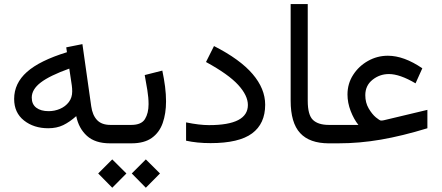

<svg xmlns="http://www.w3.org/2000/svg" viewBox="-20 -692 2132 927"><path d="M511.2 0Q439.5 0 399.7 -36.1Q359.9 -72.3 348.1 -131.3Q316.4 -103 285.2 -87.9Q253.9 -72.8 212.9 -72.8Q143.1 -72.8 95.7 -110.4Q48.3 -147.9 48.3 -214.4Q48.3 -289.6 109.9 -344.5Q171.4 -399.4 303.2 -439.9L299.8 -463.4L377.9 -479L420.4 -179.2Q426.3 -136.2 448.5 -112.5Q470.7 -88.9 513.2 -88.9H528.3V0ZM328.6 -250.5Q328.6 -265.6 326.7 -279.3L314.5 -360.8Q219.7 -326.7 176.5 -293.5Q133.3 -260.3 133.3 -220.7Q133.3 -188.5 155.3 -171.9Q177.2 -155.3 214.8 -155.3Q243.7 -155.3 269.8 -166.5Q295.9 -177.7 312.3 -199.2Q328.6 -220.7 328.6 -250.5Z M507.8 -88.9H613.8Q662.6 -88.9 679.9 -117.2Q697.3 -145.5 697.3 -189Q697.3 -220.7 691.4 -256.8Q685.5 -293 678.7 -329.6L763.7 -351.1Q772 -312 776.9 -274.4Q781.7 -236.8 781.7 -202.6Q781.7 -144 765.6 -98.1Q749.5 -52.2 712.9 -26.1Q676.3 0 614.7 0H507.8ZM684.1 77.6 752.4 145.5 684.1 214.4 616.2 145.5ZM522 77.6 590.3 145.5 522 214.4 454.1 145.5Z M989.3 -87.9Q1176.8 -87.9 1176.8 -185.1Q1176.8 -231 1129.9 -282.2Q1083 -333.5 974.6 -392.6L1013.2 -469.7Q1138.7 -405.8 1199.5 -334.7Q1260.3 -263.7 1260.3 -186.5Q1260.3 -94.7 1197 -47.9Q1133.8 -1 996.6 -1Q931.2 -1 878.4 -12.7V-101.1Q942.4 -87.9 989.3 -87.9Z M1383.3 -672.4H1465.8V-205.6Q1465.8 -136.7 1491.2 -112.8Q1516.6 -88.9 1567.9 -88.9H1580.1V0H1567.9Q1474.6 0 1429 -49.6Q1383.3 -99.1 1383.3 -206.1Z M1710.4 -88.9Q1688.5 -116.2 1673.1 -156Q1657.7 -195.8 1657.7 -235.8Q1657.7 -288.1 1685.1 -330.6Q1712.4 -373 1756.8 -397.9Q1801.3 -422.9 1852.5 -422.9Q1930.2 -422.9 2019 -362.3L1986.3 -289.6Q1910.2 -334.5 1857.9 -334.5Q1813 -334.5 1778.3 -306.6Q1743.7 -278.8 1743.7 -232.4Q1743.7 -196.3 1760 -168.5Q1776.4 -140.6 1794.9 -125.2Q1813.5 -109.9 1819.8 -109.9Q1828.6 -109.9 1836.9 -112.3L2043.5 -161.6V-72.8Q1921.9 -35.6 1818.6 -17.8Q1715.3 0 1613.8 0H1560.5V-88.9Z"/></svg>

Font: Vazirmatn FD
Style: Regular
Weight: 400
Designer: Saber Rastikerdar
Foundry: Saber Rastikerdar
Version: Version 33.001